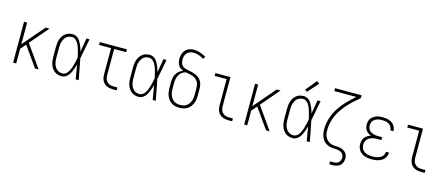

<svg xmlns="http://www.w3.org/2000/svg" viewBox="-56 -1483 5612 2408"><g transform="rotate(15 2750.0 -279.0)"><path d="M90 0V-530H130V-249L371 -530H421L216 -291L421 0H374L190 -260L130 -190V0Z M722 8Q697 8 672.5 1.5Q648 -5 628 -20.5Q608 -36 594 -57Q580 -78 572 -101.5Q564 -125 561 -150Q558 -175 558 -200V-330Q558 -355 561 -380Q564 -405 572 -428.5Q580 -452 594 -473Q608 -494 628 -509.5Q648 -525 672.5 -531.5Q697 -538 722 -538Q743 -538 763 -529Q783 -520 798 -504.5Q813 -489 823.5 -470Q834 -451 842.5 -431.5Q851 -412 858 -391.5Q865 -371 870 -351Q878 -396 885 -440.5Q892 -485 900 -530H940Q927 -465 915 -399.5Q903 -334 890 -269Q904 -202 916.5 -134.5Q929 -67 942 0H902Q894 -47 886.5 -93.5Q879 -140 871 -186Q865 -165 858.5 -144Q852 -123 843.5 -102.5Q835 -82 824.5 -63Q814 -44 799 -28Q784 -12 764 -2Q744 8 722 8ZM722 -29Q740 -29 756.5 -38Q773 -47 784.5 -61.5Q796 -76 804.5 -92.5Q813 -109 819.5 -126.5Q826 -144 831 -161.5Q836 -179 840.5 -197Q845 -215 848.5 -233Q852 -251 856 -269Q851 -292 846 -315.5Q841 -339 834 -362Q827 -385 818.5 -407.5Q810 -430 797.5 -450.5Q785 -471 765.5 -486Q746 -501 722 -501Q702 -501 682.5 -495Q663 -489 648.5 -476Q634 -463 624 -445.5Q614 -428 608 -409Q602 -390 600 -370Q598 -350 598 -330V-200Q598 -180 600 -160Q602 -140 608 -121Q614 -102 624 -84.5Q634 -67 648.5 -54Q663 -41 682.5 -35Q702 -29 722 -29Z M1385 0Q1364 0 1343.5 -3.5Q1323 -7 1304 -16Q1285 -25 1270 -40Q1255 -55 1246 -74Q1237 -93 1233.5 -113.5Q1230 -134 1230 -155V-493H1074V-530H1426V-493H1270V-155Q1270 -139 1272.5 -123.5Q1275 -108 1281.5 -94Q1288 -80 1299 -68.5Q1310 -57 1324 -49.5Q1338 -42 1353.5 -39.5Q1369 -37 1385 -37H1434V0Z M1722 8Q1697 8 1672.5 1.5Q1648 -5 1628 -20.5Q1608 -36 1594 -57Q1580 -78 1572 -101.5Q1564 -125 1561 -150Q1558 -175 1558 -200V-330Q1558 -355 1561 -380Q1564 -405 1572 -428.5Q1580 -452 1594 -473Q1608 -494 1628 -509.5Q1648 -525 1672.5 -531.5Q1697 -538 1722 -538Q1743 -538 1763 -529Q1783 -520 1798 -504.5Q1813 -489 1823.5 -470Q1834 -451 1842.5 -431.5Q1851 -412 1858 -391.5Q1865 -371 1870 -351Q1878 -396 1885 -440.5Q1892 -485 1900 -530H1940Q1927 -465 1915 -399.5Q1903 -334 1890 -269Q1904 -202 1916.5 -134.5Q1929 -67 1942 0H1902Q1894 -47 1886.5 -93.5Q1879 -140 1871 -186Q1865 -165 1858.5 -144Q1852 -123 1843.5 -102.5Q1835 -82 1824.5 -63Q1814 -44 1799 -28Q1784 -12 1764 -2Q1744 8 1722 8ZM1722 -29Q1740 -29 1756.5 -38Q1773 -47 1784.5 -61.5Q1796 -76 1804.5 -92.5Q1813 -109 1819.5 -126.5Q1826 -144 1831 -161.5Q1836 -179 1840.5 -197Q1845 -215 1848.5 -233Q1852 -251 1856 -269Q1851 -292 1846 -315.5Q1841 -339 1834 -362Q1827 -385 1818.5 -407.5Q1810 -430 1797.5 -450.5Q1785 -471 1765.5 -486Q1746 -501 1722 -501Q1702 -501 1682.5 -495Q1663 -489 1648.5 -476Q1634 -463 1624 -445.5Q1614 -428 1608 -409Q1602 -390 1600 -370Q1598 -350 1598 -330V-200Q1598 -180 1600 -160Q1602 -140 1608 -121Q1614 -102 1624 -84.5Q1634 -67 1648.5 -54Q1663 -41 1682.5 -35Q1702 -29 1722 -29Z M2250 8Q2224 8 2198 2.5Q2172 -3 2149.5 -17Q2127 -31 2110.5 -52Q2094 -73 2084 -97Q2074 -121 2070 -147.5Q2066 -174 2066 -200V-273Q2066 -301 2071.5 -329Q2077 -357 2091 -382Q2105 -407 2127.5 -425Q2150 -443 2177 -453Q2157 -460 2139.5 -473Q2122 -486 2111.5 -504.5Q2101 -523 2096.5 -544Q2092 -565 2092 -586Q2092 -606 2096 -626.5Q2100 -647 2108.5 -665.5Q2117 -684 2130.5 -699.5Q2144 -715 2162 -724.5Q2180 -734 2200 -738.5Q2220 -743 2241 -743Q2283 -743 2323 -729Q2363 -715 2399 -694L2379 -663Q2348 -681 2314 -693.5Q2280 -706 2244 -706Q2220 -706 2197.5 -698Q2175 -690 2160 -673Q2145 -656 2138.5 -633Q2132 -610 2132 -587Q2132 -566 2137.5 -546Q2143 -526 2156.5 -510.5Q2170 -495 2189.5 -488Q2209 -481 2229 -477Q2249 -473 2269 -469Q2289 -465 2308.5 -459Q2328 -453 2346.5 -444Q2365 -435 2380.5 -421.5Q2396 -408 2407 -390.5Q2418 -373 2424.5 -353.5Q2431 -334 2432.5 -313.5Q2434 -293 2434 -273V-200Q2434 -174 2430 -147.5Q2426 -121 2416 -97Q2406 -73 2389.5 -52Q2373 -31 2350.5 -17Q2328 -3 2302 2.5Q2276 8 2250 8ZM2250 -29Q2271 -29 2292 -34Q2313 -39 2330.5 -50.5Q2348 -62 2360.5 -79.5Q2373 -97 2380.5 -117Q2388 -137 2391 -158Q2394 -179 2394 -200V-273Q2394 -296 2391 -319.5Q2388 -343 2376.5 -363.5Q2365 -384 2346.5 -399Q2328 -414 2306 -422Q2284 -430 2261 -434Q2238 -438 2215 -443Q2188 -437 2165.5 -420Q2143 -403 2129.5 -379Q2116 -355 2111 -327.5Q2106 -300 2106 -273V-200Q2106 -179 2109 -158Q2112 -137 2119.5 -117Q2127 -97 2139.5 -79.5Q2152 -62 2169.5 -50.5Q2187 -39 2208 -34Q2229 -29 2250 -29Z M2885 0Q2864 0 2843.5 -3.5Q2823 -7 2804 -16Q2785 -25 2770 -40Q2755 -55 2746 -74Q2737 -93 2733.5 -113.5Q2730 -134 2730 -155V-493H2575V-530H2770V-155Q2770 -139 2772.5 -123.5Q2775 -108 2781.5 -94Q2788 -80 2799 -68.5Q2810 -57 2824 -49.5Q2838 -42 2853.5 -39.5Q2869 -37 2885 -37H2934V0Z M3090 0V-530H3130V-249L3371 -530H3421L3216 -291L3421 0H3374L3190 -260L3130 -190V0Z M3722 8Q3697 8 3672.5 1.5Q3648 -5 3628 -20.5Q3608 -36 3594 -57Q3580 -78 3572 -101.5Q3564 -125 3561 -150Q3558 -175 3558 -200V-330Q3558 -355 3561 -380Q3564 -405 3572 -428.5Q3580 -452 3594 -473Q3608 -494 3628 -509.5Q3648 -525 3672.5 -531.5Q3697 -538 3722 -538Q3743 -538 3763 -529Q3783 -520 3798 -504.5Q3813 -489 3823.5 -470Q3834 -451 3842.5 -431.5Q3851 -412 3858 -391.5Q3865 -371 3870 -351Q3878 -396 3885 -440.5Q3892 -485 3900 -530H3940Q3927 -465 3915 -399.5Q3903 -334 3890 -269Q3904 -202 3916.5 -134.5Q3929 -67 3942 0H3902Q3894 -47 3886.5 -93.5Q3879 -140 3871 -186Q3865 -165 3858.5 -144Q3852 -123 3843.5 -102.5Q3835 -82 3824.5 -63Q3814 -44 3799 -28Q3784 -12 3764 -2Q3744 8 3722 8ZM3722 -29Q3740 -29 3756.5 -38Q3773 -47 3784.5 -61.5Q3796 -76 3804.5 -92.5Q3813 -109 3819.5 -126.5Q3826 -144 3831 -161.5Q3836 -179 3840.5 -197Q3845 -215 3848.5 -233Q3852 -251 3856 -269Q3851 -292 3846 -315.5Q3841 -339 3834 -362Q3827 -385 3818.5 -407.5Q3810 -430 3797.5 -450.5Q3785 -471 3765.5 -486Q3746 -501 3722 -501Q3702 -501 3682.5 -495Q3663 -489 3648.5 -476Q3634 -463 3624 -445.5Q3614 -428 3608 -409Q3602 -390 3600 -370Q3598 -350 3598 -330V-200Q3598 -180 3600 -160Q3602 -140 3608 -121Q3614 -102 3624 -84.5Q3634 -67 3648.5 -54Q3663 -41 3682.5 -35Q3702 -29 3722 -29ZM3743 -599 3716 -621 3833 -763 3867 -737Z M4250 205V168H4293Q4311 168 4328.5 163.5Q4346 159 4359.5 147.5Q4373 136 4379.5 119Q4386 102 4386 84Q4386 67 4378.5 51Q4371 35 4357.5 24.5Q4344 14 4327.5 8.5Q4311 3 4294 1Q4277 -1 4260 -0.5Q4243 0 4226 -2.5Q4209 -5 4193 -10.5Q4177 -16 4162 -24Q4147 -32 4134 -43.5Q4121 -55 4111 -69Q4101 -83 4093.5 -98.5Q4086 -114 4082 -130.5Q4078 -147 4076 -164Q4074 -181 4074 -198Q4074 -273 4096.5 -345Q4119 -417 4159 -479.5Q4199 -542 4251 -596Q4303 -650 4359 -698H4074V-735H4418V-698Q4379 -666 4341.5 -632Q4304 -598 4270 -560.5Q4236 -523 4206.5 -481.5Q4177 -440 4156 -394Q4135 -348 4124.5 -298.5Q4114 -249 4114 -198Q4114 -178 4117 -158.5Q4120 -139 4128 -120.5Q4136 -102 4148.5 -86.5Q4161 -71 4178 -60Q4195 -49 4214 -43.5Q4233 -38 4253 -37Q4273 -36 4293 -35Q4313 -34 4332.5 -29Q4352 -24 4369.5 -14.5Q4387 -5 4400.5 10Q4414 25 4420 44.5Q4426 64 4426 84Q4426 110 4417 134.5Q4408 159 4388.5 175.5Q4369 192 4343.5 198.5Q4318 205 4293 205Z M4747 8Q4724 8 4701.5 5.5Q4679 3 4657.5 -4.5Q4636 -12 4617 -25Q4598 -38 4584.5 -56Q4571 -74 4564.5 -96.5Q4558 -119 4558 -141Q4558 -164 4564.5 -187Q4571 -210 4585.5 -227.5Q4600 -245 4620 -257Q4640 -269 4662 -276Q4643 -283 4626 -294.5Q4609 -306 4597 -322.5Q4585 -339 4579.5 -359Q4574 -379 4574 -399Q4574 -420 4579.5 -440.5Q4585 -461 4597.5 -478Q4610 -495 4627.5 -507Q4645 -519 4664.5 -526Q4684 -533 4705 -535.5Q4726 -538 4747 -538Q4767 -538 4787.5 -535.5Q4808 -533 4827 -526.5Q4846 -520 4863.5 -509Q4881 -498 4893.5 -482Q4906 -466 4913 -446.5Q4920 -427 4920 -407Q4920 -406 4920 -405Q4920 -404 4920 -403H4880Q4880 -403 4880 -404Q4880 -405 4880 -405Q4880 -428 4867.5 -448.5Q4855 -469 4835.5 -481Q4816 -493 4793 -497Q4770 -501 4747 -501Q4731 -501 4715.5 -499.5Q4700 -498 4685 -493Q4670 -488 4656 -479Q4642 -470 4632.5 -457.5Q4623 -445 4618.5 -429.5Q4614 -414 4614 -399Q4614 -382 4618.5 -366.5Q4623 -351 4633 -338Q4643 -325 4657 -316.5Q4671 -308 4686.5 -303Q4702 -298 4718 -296Q4734 -294 4750 -294H4803V-257H4750Q4732 -257 4714 -255Q4696 -253 4679 -247.5Q4662 -242 4646.5 -232.5Q4631 -223 4619.5 -209Q4608 -195 4603 -177.5Q4598 -160 4598 -142Q4598 -124 4603 -107Q4608 -90 4619 -76Q4630 -62 4645.5 -52.5Q4661 -43 4677.5 -38Q4694 -33 4712 -31Q4730 -29 4747 -29Q4764 -29 4780.5 -30.5Q4797 -32 4813 -36.5Q4829 -41 4844 -49Q4859 -57 4871 -69Q4883 -81 4889.5 -96.5Q4896 -112 4896 -129Q4896 -129 4896 -129.5Q4896 -130 4896 -130H4936Q4936 -130 4936 -129.5Q4936 -129 4936 -128Q4936 -106 4928 -85.5Q4920 -65 4906 -48.5Q4892 -32 4873 -21Q4854 -10 4833 -3.5Q4812 3 4790.5 5.5Q4769 8 4747 8Z M5385 0Q5364 0 5343.5 -3.5Q5323 -7 5304 -16Q5285 -25 5270 -40Q5255 -55 5246 -74Q5237 -93 5233.5 -113.5Q5230 -134 5230 -155V-493H5075V-530H5270V-155Q5270 -139 5272.5 -123.5Q5275 -108 5281.5 -94Q5288 -80 5299 -68.5Q5310 -57 5324 -49.5Q5338 -42 5353.5 -39.5Q5369 -37 5385 -37H5434V0Z"/></g></svg>

Font: Iosevka Slab Extralight
Style: Regular
Weight: 200
Monospace: yes
Designer: Belleve Invis
Foundry: Belleve Invis
Version: Version 11.1.1; ttfautohint (v1.8.3)